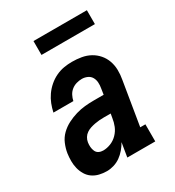

<svg xmlns="http://www.w3.org/2000/svg" viewBox="-176 -823 851 934"><g transform="rotate(-30 250.0 -355.5)"><path d="M150 8Q128 8 107.5 3Q87 -2 70.5 -13.5Q54 -25 43.5 -42.5Q33 -60 28 -80Q23 -100 23 -121.5Q23 -143 26 -164Q30 -189 40.5 -214Q51 -239 70.5 -258Q90 -277 114.5 -289.5Q139 -302 164.5 -309.5Q190 -317 215 -319.5Q240 -322 266 -322H321L326 -355Q329 -371 328 -387Q327 -403 319.5 -416Q312 -429 297.5 -435.5Q283 -442 267 -442Q252 -442 236.5 -437.5Q221 -433 208.5 -423Q196 -413 188.5 -398.5Q181 -384 178 -369H66Q71 -392 79.5 -414Q88 -436 102 -456Q116 -476 135 -492.5Q154 -509 176 -519.5Q198 -530 221 -534Q244 -538 267 -538Q294 -538 320 -533.5Q346 -529 368 -517Q390 -505 406.5 -486Q423 -467 431.5 -443Q440 -419 440.5 -392.5Q441 -366 436 -339L396 -96H425V0H268L281 -79Q271 -61 257 -44.5Q243 -28 226 -16Q209 -4 189 2Q169 8 150 8ZM184 -88Q205 -88 226.5 -96.5Q248 -105 264.5 -122Q281 -139 289.5 -160Q298 -181 301 -203L305 -226H266Q253 -226 240.5 -225Q228 -224 215 -221.5Q202 -219 189.5 -215Q177 -211 166 -203.5Q155 -196 148 -184.5Q141 -173 139 -160Q137 -147 138 -134.5Q139 -122 144 -110.5Q149 -99 160 -93.5Q171 -88 184 -88ZM156 -641V-719H456V-641Z"/></g></svg>

Font: Iosevka Slab Oblique
Style: Bold
Weight: 700
Italic angle: -9°
Monospace: yes
Designer: Belleve Invis
Foundry: Belleve Invis
Version: Version 11.1.1; ttfautohint (v1.8.3)